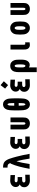

<svg xmlns="http://www.w3.org/2000/svg" viewBox="2682 -3736 1304 6707"><g transform="rotate(-90 3333.5 -382.0)"><path d="M240.2 -340.5V-347Q153.6 -388 153.6 -486.3Q153.6 -567.1 217.1 -622.1Q280.6 -677.1 382.2 -677.1Q460.3 -677.1 571.6 -666.7V-510.4Q445.3 -520.8 382.2 -520.8Q352.9 -520.8 336.6 -506.2Q320.3 -491.5 320.3 -471.4Q320.3 -416.7 410.8 -416.7H501.3V-260.4H411.5Q313.8 -260.4 313.8 -200.5Q313.8 -175.1 332.7 -160.5Q351.6 -145.8 382.8 -145.8Q468.8 -145.8 584.6 -152.3V3.9Q472 10.4 382.8 10.4Q279.9 10.4 213.5 -44.9Q147.1 -100.3 147.1 -187.5Q147.1 -295.6 240.2 -340.5Z M1059.2 -449.2H1052.7Q998 -278 958.3 0H790.4Q824.9 -195.3 867.8 -357.7Q910.8 -520.2 974.6 -666.7H994.8Q987 -684.9 983.4 -692.1Q979.8 -699.2 973.3 -712.2Q966.8 -725.3 962.6 -729.8Q958.3 -734.4 950.8 -743.2Q943.4 -752 936.2 -754.6Q929 -757.2 918.6 -761.7Q908.2 -766.3 895.8 -767.3Q883.5 -768.2 868.2 -769.5Q852.9 -770.8 833.3 -770.8V-927.1Q972 -927.1 1033.2 -875.7Q1093.8 -825.5 1137.4 -714.2Q1181.6 -585.9 1216.1 -452.1Q1250.7 -318.4 1266.9 -239.3Q1283.2 -160.2 1313.8 0H1147.1Q1104.2 -270.2 1059.2 -449.2Z M1573.6 -340.5V-347Q1487 -388 1487 -486.3Q1487 -567.1 1550.5 -622.1Q1613.9 -677.1 1715.5 -677.1Q1793.6 -677.1 1904.9 -666.7V-510.4Q1778.6 -520.8 1715.5 -520.8Q1686.2 -520.8 1669.9 -506.2Q1653.6 -491.5 1653.6 -471.4Q1653.6 -416.7 1744.1 -416.7H1834.6V-260.4H1744.8Q1647.1 -260.4 1647.1 -200.5Q1647.1 -175.1 1666 -160.5Q1684.9 -145.8 1716.1 -145.8Q1802.1 -145.8 1918 -152.3V3.9Q1805.3 10.4 1716.1 10.4Q1613.3 10.4 1546.9 -44.9Q1480.5 -100.3 1480.5 -187.5Q1480.5 -295.6 1573.6 -340.5Z M2166.7 -219.4V-666.7H2333.3V-219.4Q2333.3 -145.8 2375 -145.8Q2416.7 -145.8 2416.7 -219.4V-666.7H2583.3V-219.4Q2583.3 -168 2577.5 -139.3Q2563.8 -72.3 2510.4 -30.9Q2457 10.4 2375 10.4Q2293 10.4 2239.6 -30.9Q2186.2 -72.3 2172.5 -139.3Q2166.7 -168 2166.7 -219.4Z M2995.4 -380.2Q2995.4 -248.7 3001.3 -215.5Q3013 -147.1 3041.7 -147.1Q3070.3 -147.1 3082 -215.5Q3087.9 -248.7 3087.9 -380.2ZM3001.3 -701.2Q2995.4 -668 2995.4 -536.5H3087.9Q3087.9 -668 3082 -701.2Q3070.3 -769.5 3041.7 -769.5Q3013 -769.5 3001.3 -701.2ZM3226.6 -787.1Q3238.3 -755.2 3244.1 -699.2Q3250 -643.2 3251 -597.3Q3252 -551.4 3252 -458.3Q3252 -365.2 3251 -319.3Q3250 -273.4 3244.1 -217.4Q3238.3 -161.5 3226.6 -129.6Q3173.2 11.7 3041.7 11.7Q2910.2 11.7 2856.8 -129.6Q2845.1 -161.5 2839.2 -217.4Q2833.3 -273.4 2832.4 -319.3Q2831.4 -365.2 2831.4 -458.3Q2831.4 -551.4 2832.4 -597.3Q2833.3 -643.2 2839.2 -699.2Q2845.1 -755.2 2856.8 -787.1Q2910.2 -928.4 3041.7 -928.4Q3173.2 -928.4 3226.6 -787.1Z M3849 -899.7 3714.8 -752 3592.4 -854.8 3713.5 -1013.7ZM3573.6 -340.5V-347Q3487 -388 3487 -486.3Q3487 -567.1 3550.5 -622.1Q3613.9 -677.1 3715.5 -677.1Q3793.6 -677.1 3904.9 -666.7V-510.4Q3778.6 -520.8 3715.5 -520.8Q3686.2 -520.8 3669.9 -506.2Q3653.6 -491.5 3653.6 -471.4Q3653.6 -416.7 3744.1 -416.7H3834.6V-260.4H3744.8Q3647.1 -260.4 3647.1 -200.5Q3647.1 -175.1 3666 -160.5Q3684.9 -145.8 3716.1 -145.8Q3802.1 -145.8 3918 -152.3V3.9Q3805.3 10.4 3716.1 10.4Q3613.3 10.4 3546.9 -44.9Q3480.5 -100.3 3480.5 -187.5Q3480.5 -295.6 3573.6 -340.5Z M4388 -520.8Q4378.3 -520.8 4370.4 -516.9Q4362.6 -513 4357.1 -504.9Q4351.6 -496.7 4347.7 -487.3Q4343.8 -477.9 4341.1 -463.2Q4338.5 -448.6 4336.9 -435.5Q4335.3 -422.5 4334.6 -403.3Q4334 -384.1 4333.7 -369.8Q4333.3 -355.5 4333.3 -333.3V-237.6Q4335.9 -194.7 4351.2 -170.2Q4366.5 -145.8 4388 -145.8Q4399.1 -145.8 4407.6 -153Q4416 -160.2 4421.2 -174.5Q4426.4 -188.8 4430 -204.8Q4433.6 -220.7 4434.9 -244.1Q4436.2 -267.6 4436.8 -286.8Q4437.5 -306 4437.5 -333.3Q4437.5 -361.3 4437.2 -380.2Q4436.8 -399.1 4435.2 -422.9Q4433.6 -446.6 4430.3 -462.2Q4427.1 -477.9 4421.9 -492.5Q4416.7 -507.2 4407.9 -514Q4399.1 -520.8 4388 -520.8ZM4388 -677.1Q4459 -677.1 4509.4 -638.7Q4559.9 -600.3 4581.4 -539.7Q4595.7 -497.4 4599.9 -451.2Q4604.2 -404.9 4604.2 -333.3Q4604.2 -282.6 4603.5 -256.2Q4602.9 -229.8 4598 -193Q4593.1 -156.2 4583.3 -127Q4563.2 -68.4 4521.5 -31.6Q4479.8 5.2 4420.6 5.2Q4391.9 5.2 4375 -1Q4358.1 -7.2 4339.8 -20.2H4333.3V250H4166.7V-333.3Q4166.7 -404.9 4170.6 -451.2Q4174.5 -497.4 4188.2 -539.7Q4207.7 -600.3 4260.4 -638.7Q4313.2 -677.1 4388 -677.1Z M5208.3 1.3Q5158.9 10.4 5118.5 10.4Q5048.8 10.4 5005.9 -33.9Q4983.7 -56.6 4972.7 -86.9Q4961.6 -117.2 4960 -135.1Q4958.3 -153 4958.3 -181.6V-666.7H5125V-194.7Q5125 -150.4 5154.9 -150.4Q5178.4 -150.4 5208.3 -155.6Z M5895.2 -572.9Q5920.6 -531.2 5929 -474.3Q5937.5 -417.3 5937.5 -333.3Q5937.5 -249.3 5929 -192.4Q5920.6 -135.4 5895.2 -93.8Q5864.6 -44.9 5816.7 -17.3Q5768.9 10.4 5708.3 10.4Q5647.8 10.4 5599.9 -17.3Q5552.1 -44.9 5521.5 -93.8Q5496.1 -135.4 5487.6 -192.4Q5479.2 -249.3 5479.2 -333.3Q5479.2 -417.3 5487.6 -474.3Q5496.1 -531.2 5521.5 -572.9Q5552.1 -621.7 5599.9 -649.4Q5647.8 -677.1 5708.3 -677.1Q5768.9 -677.1 5816.7 -649.4Q5864.6 -621.7 5895.2 -572.9ZM5658.9 -475.9Q5645.8 -440.1 5645.8 -333.3Q5645.8 -226.6 5658.9 -190.8Q5675.1 -145.8 5708.3 -145.8Q5741.5 -145.8 5757.8 -190.8Q5770.8 -226.6 5770.8 -333.3Q5770.8 -440.1 5757.8 -475.9Q5741.5 -520.8 5708.3 -520.8Q5675.1 -520.8 5658.9 -475.9Z M6166.7 -219.4V-666.7H6333.3V-219.4Q6333.3 -145.8 6375 -145.8Q6416.7 -145.8 6416.7 -219.4V-666.7H6583.3V-219.4Q6583.3 -168 6577.5 -139.3Q6563.8 -72.3 6510.4 -30.9Q6457 10.4 6375 10.4Q6293 10.4 6239.6 -30.9Q6186.2 -72.3 6172.5 -139.3Q6166.7 -168 6166.7 -219.4Z"/></g></svg>

Font: Monoid
Style: Bold
Weight: 700
Width: 4
Designer: Andreas Larsen (@larsenwork)
Version: Version 0.61